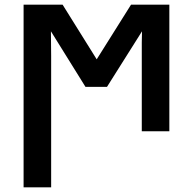

<svg xmlns="http://www.w3.org/2000/svg" viewBox="-20 -562 826 822"><path d="M81 240V-542H248L394 -308L541 -542H705V0H587V-332Q587 -355 587 -380.5Q587 -406 588 -428L438 -190H346L198 -428Q198 -403 198.5 -376Q199 -349 199 -323V240Z"/></svg>

Font: Noto Sans SemiBold
Style: Regular
Weight: 600
Designer: Monotype Design Team
Foundry: Monotype Imaging Inc.
Version: Version 2.007